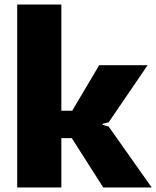

<svg xmlns="http://www.w3.org/2000/svg" viewBox="-20 -828 690 848"><path d="M56 -808H251V-339H299L418 -540H632L460 -288L433 -281V-277L460 -269L650 0H436L297 -218H251V0H56Z"/></svg>

Font: Encode Sans Normal
Style: ExtraBold
Weight: 800
Designer: Pablo Impallari, Andres Torresi
Foundry: Pablo Impallari, Andres Torresi
Version: Version 1.000; ttfautohint (v1.00) -l 8 -r 50 -G 200 -x 14 -